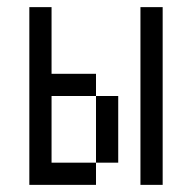

<svg xmlns="http://www.w3.org/2000/svg" viewBox="-20 -520 540 540"><path d="M62.5 -500Q62.5 -500 62.5 0H250V-62.5H125V-250H250V-62.5H312.5V-250H250V-312.5H125V-500ZM375 -500Q375 -500 375 0H437.5Q437.5 0 437.5 -500Z"/></svg>

Font: BFUnifontExMono
Style: Regular
Weight: 500
Version: Version 15.0.06